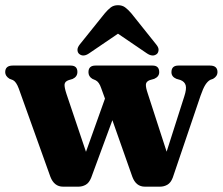

<svg xmlns="http://www.w3.org/2000/svg" viewBox="-22 -714 856 738"><path d="M279.5 3.5H220.5Q186 3.5 171.5 -35L50 -374Q40.5 -399.5 28 -406L14 -411.5Q-2 -422 -2 -436.5Q-2 -462 27 -462H249.5Q275.5 -462 275.5 -437.5Q275.5 -419 257 -410.5L242 -406Q227.5 -401 226.2 -390Q225 -379 233.5 -353L308.5 -130.5L381.5 -335L367 -375Q359 -399 345.5 -405.5L333 -411Q318 -420 318 -436.5Q318 -462 345 -462H564.5Q590 -462 590 -436.5Q590 -419.5 571 -411L553.5 -406Q539.5 -400.5 538.8 -389.2Q538 -378 546 -354.5L618.5 -131L686.5 -344Q695.5 -371.5 691.8 -385.8Q688 -400 671.5 -406.5L656 -411Q637 -419 637 -436.5Q637 -462 663.5 -462H785Q814 -462 814 -436.5Q814 -421 797 -411L786 -407Q776 -401.5 767.2 -387.8Q758.5 -374 749 -346.5L642 -31Q634.5 -11.5 621.5 -4Q608.5 3.5 593 3.5H535Q500.5 3.5 486.5 -35L410 -252L328.5 -31Q320.5 -11 307.5 -3.8Q294.5 3.5 279.5 3.5ZM322 -510Q298.5 -493 282 -507Q276 -512.5 275.8 -522Q275.5 -531.5 284.5 -543L380.5 -662.5Q392.5 -677 403.8 -685.5Q415 -694 431.5 -694Q448 -694 459.2 -685.5Q470.5 -677 483 -662.5L578.5 -543Q588 -531.5 587.5 -522Q587 -512.5 581.5 -507Q565 -493 541 -510L431.5 -584.5Z"/></svg>

Font: Fraunces 72pt S050
Style: Bold
Weight: 700
Version: Version 1.000; ttfautohint (v1.8.3)